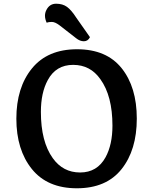

<svg xmlns="http://www.w3.org/2000/svg" viewBox="-20 -1003 824 1033"><path d="M548 -157Q585 -225 585 -327Q585 -487 520 -577Q466 -654 373.5 -654Q281 -654 237 -572Q200 -504 200 -401Q200 -241 264 -152Q319 -75 411 -75Q503 -75 548 -157ZM634.5 -636Q716 -534 716 -365Q716 -196 634 -93Q552 10 393.5 10Q235 10 151.5 -93.5Q68 -197 68 -364.5Q68 -532 152 -635Q236 -738 394.5 -738Q553 -738 634.5 -636ZM464 -803Q453 -781 431.5 -781Q410 -781 390 -797L300 -867Q276 -885 259 -885Q242 -885 231 -881Q222 -901 222 -918Q222 -935 230 -950Q247 -983 282 -983Q317 -983 340.5 -966Q364 -949 391 -907Z"/></svg>

Font: Laila SemiBold
Style: Regular
Weight: 600
Designer: Hitesh Malaviya
Foundry: Indian Type Foundry
Version: Version 1.302;PS 1.0;hotconv 1.0.78;makeotf.lib2.5.61930; tt